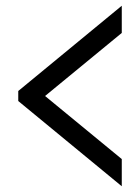

<svg xmlns="http://www.w3.org/2000/svg" viewBox="-20 -629 490 672"><path d="M43.9 -310.5 406.2 -608.9V-513.7L137.7 -293L406.2 -72.3V22.9L43.9 -275.4Z"/></svg>

Font: Anka/Coder Narrow
Style: Regular
Weight: 400
Width: 3
Monospace: yes
Version: Version 001.100